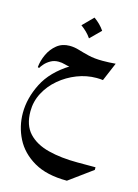

<svg xmlns="http://www.w3.org/2000/svg" viewBox="-121 -529 674 938"><g transform="rotate(15 215.5 -59.5)"><path d="M313 342.3Q210 342.3 145.3 304.4Q80.6 266.6 50 206.3Q19.5 146 19.5 77.6Q19.5 2.9 57.4 -72Q95.2 -147 184.1 -202.1L185.1 -198.7Q170.4 -200.2 155.5 -204.6Q140.6 -209 123.5 -209Q101.6 -209 84 -199Q66.4 -189 54.9 -175.8Q43.5 -162.6 39.1 -154.3L32.2 -157.2Q35.2 -189.9 50.3 -222.4Q65.4 -254.9 92 -276.4Q118.7 -297.9 156.2 -297.9Q180.2 -297.9 204.1 -290.5Q228 -283.2 258.1 -275.9Q288.1 -268.6 329.6 -268.6Q362.3 -268.6 395.5 -271.5L356 -178.2Q341.8 -180.2 323.7 -180.2Q273.4 -180.2 225.3 -161.4Q177.2 -142.6 138.2 -109.6Q99.1 -76.7 76.2 -33Q53.2 10.7 53.2 60.5Q53.2 130.9 90.3 170.4Q127.4 210 192.1 226.3Q256.8 242.7 339.4 242.7H431.2V255.9ZM237.3 -462.4Q269.5 -439.9 290 -409.7L237.3 -357.4Q227.1 -372.6 213.9 -385.5Q200.7 -398.4 185.1 -409.7Z"/></g></svg>

Font: Lateef Medium
Style: Regular
Weight: 500
Designer: SIL International
Foundry: SIL International
Version: Version 4.200